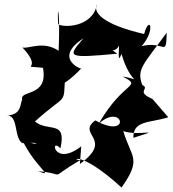

<svg xmlns="http://www.w3.org/2000/svg" viewBox="-20 -758 772 858"><path d="M661 -316C583 -349 653 -361 616 -378C589 -449 620 -468 725 -612C722 -498 717 -577 613 -552C677 -624 648 -694 624 -606C430 -651 396 -706 413 -738C395 -636 263 -633 240 -650C234 -752 250 -715 242 -531C173 -578 108 -538 80 -546C181 -439 54 -467 172 -455C197 -322 67 -358 79 -313C68 -289 78 -245 6 -241C65 -251 40 -139 81 -118C194 -129 127 -90 70 -152C134 -7 231 37 150 7C291 19 181 50 339 -43C294 -40 335 -92 523 80C616 -51 566 -53 531 -172C603 -148 719 -188 576 -142C574 -222 652 -208 732 -234ZM343 -104C220 -9 202 -148 250 -95C279 -224 196 -166 136 -215C283 -348 263 -280 271 -423C220 -338 310 -416 344 -453C358 -441 209 -493 353 -587C280 -502 277 -497 504 -518C365 -624 479 -482 512 -555C508 -484 513 -491 523 -517C564 -374 623 -402 528 -416C620 -368 532 -399 421 -205C532 -304 568 -130 406 -220C319 -156 493 -139 337 -25Z"/></svg>

Font: Asimov Silicon
Style: Regular
Weight: 400
Designer: Google
Version: Version 2.000980; 2014